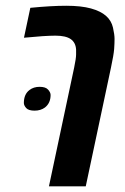

<svg xmlns="http://www.w3.org/2000/svg" viewBox="-20 -660 441 680"><path d="M87.4 -632.3Q161.6 -639.6 214.6 -639.6Q267.6 -639.6 302 -630.1Q336.4 -620.6 355.5 -603.8Q374.5 -586.9 380.1 -562.3Q385.7 -537.6 385.7 -522.2Q385.7 -506.8 384.3 -486.6Q382.8 -466.3 373 -420.4L283.7 0H153.3L242.7 -420.9Q249.5 -453.6 249.5 -467Q249.5 -480.5 249.5 -484.4Q248 -509.3 230.5 -521.5Q212.9 -533.7 176.3 -533.7Q139.6 -533.7 64.9 -526.4ZM84.5 -341.3Q99.1 -352.5 120.4 -352.5Q141.6 -352.5 150.4 -342.5Q159.2 -332.5 159.2 -323.7Q159.2 -294.9 139.2 -279.3Q124 -268.1 102.5 -268.1Q81.1 -268.1 72.8 -277.3Q64.5 -286.6 64.5 -295.4Q64.5 -326.2 84.5 -341.3Z"/></svg>

Font: Open Sans Hebrew Condensed
Style: Bold Italic
Weight: 700
Width: 3
Italic angle: -12°
Foundry: Ascender Corporation, Yanek Iontef
Version: Version 2.001;PS 002.001;hotconv 1.0.70;makeotf.lib2.5.58329